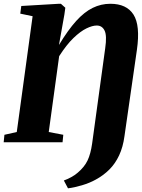

<svg xmlns="http://www.w3.org/2000/svg" viewBox="-29 -772 769 1042"><path d="M340 250 317.5 207.5Q336 201 356.5 190Q377 179 393 165Q429.5 134 446.2 98.8Q463 63.5 471 7L542 -510.5Q552 -579 538.5 -606.2Q525 -633.5 496 -633.5Q472.5 -633.5 440 -617.8Q407.5 -602 369.8 -565.8Q332 -529.5 292 -467L235.5 -55.5L314.5 -40.5L310.5 0H-9L-5 -40.5L62 -55.5L148 -684L81 -698L86.5 -739.5L290.5 -751.5H301.5L325.5 -730L320.5 -693.5L291 -528Q340 -609 384.2 -658Q428.5 -707 474 -729.2Q519.5 -751.5 570 -751.5Q658 -751.5 695.5 -692.8Q733 -634 714 -501.5L646.5 -33Q638.5 26.5 617.5 71.2Q596.5 116 564.5 148Q532.5 180 491 202.5Q458 221 416 233.5Q374 246 340 250Z"/></svg>

Font: Merriweather 60pt Black
Style: Italic
Weight: 900
Italic angle: -7.8°
Version: Version 2.101